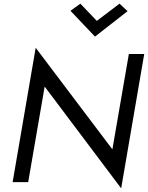

<svg xmlns="http://www.w3.org/2000/svg" viewBox="-20 -995 808 1049"><path d="M633 -975 677 -934 499 -795 365 -936 419 -975 509 -881ZM768 -700 642 34 224 -522 134 0H49L175 -734L594 -179L684 -700Z"/></svg>

Font: Jost
Style: Italic
Weight: 400
Italic angle: -5°
Version: Version 3.710